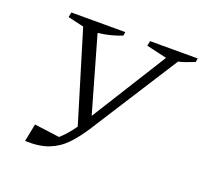

<svg xmlns="http://www.w3.org/2000/svg" viewBox="-115 -780 970 917"><g transform="rotate(20 370.0 -321.0)"><path d="M100 5 118 -85 246 -68Q280 -98 313 -145L174 -603L93 -622L98 -647H372L369 -628Q314 -606 249 -598L358 -216L597 -598L493 -622L498 -647H740L737 -628Q714 -619 695 -612Q676 -605 657 -601L377 -163Q341 -106 304 -67.5Q267 -29 218.5 -10.5Q170 8 100 5Z"/></g></svg>

Font: Piazzolla SC Light
Style: Italic
Weight: 300
Italic angle: -11.3°
Designer: Juan Pablo del Peral
Foundry: Huerta Tipografica
Version: Version 1.330